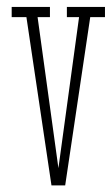

<svg xmlns="http://www.w3.org/2000/svg" viewBox="-20 -544 332 567"><path d="M132 3.5 58 -493.5H14.5V-523.5H127.5V-493.5H91L152.5 -47.5L213.5 -493.5H177.5V-523.5H290V-493.5H246.5L172.5 3.5Z"/></svg>

Font: Imbue Thin 10pt Thin
Style: Regular
Weight: 250
Version: Version 1.102